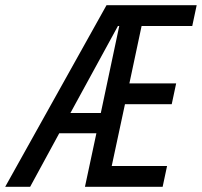

<svg xmlns="http://www.w3.org/2000/svg" viewBox="-77 -719 777 739"><path d="M250 0 294 -206H151L39 0H-57L333 -699H680L663 -619H468L421 -398H601L584 -318H404L353 -80H566L549 0ZM382 -619H377L194 -284H311Z"/></svg>

Font: Fragment Mono SC
Style: Italic
Weight: 400
Italic angle: -12°
Monospace: yes
Designer: Wei Huang based on Nimbus Sans by URW Studio, based on Helvetica by Max Miedinger.
Foundry: Wei Huang
Version: Version 1.012; ttfautohint (v1.8.4.7-5d5b)